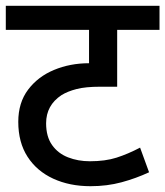

<svg xmlns="http://www.w3.org/2000/svg" viewBox="-20 -642 570 662"><path d="M530 -539H384V-343H325Q275 -343 244 -335Q213 -327 192 -314Q139 -279 139 -217Q139 -171 159.5 -142Q180 -113 214.5 -99.5Q249 -86 290 -86Q343 -86 382 -98.5Q421 -111 463 -133L494 -48Q449 -27 399 -13.5Q349 0 292 0Q220 0 163.5 -26Q107 -52 75 -101.5Q43 -151 43 -222Q43 -288 77 -333Q111 -378 166.5 -401Q222 -424 287 -424V-539H0V-622H530Z"/></svg>

Font: Noto Sans Medium
Style: Regular
Weight: 500
Designer: Monotype Design Team
Foundry: Monotype Imaging Inc.
Version: Version 2.007